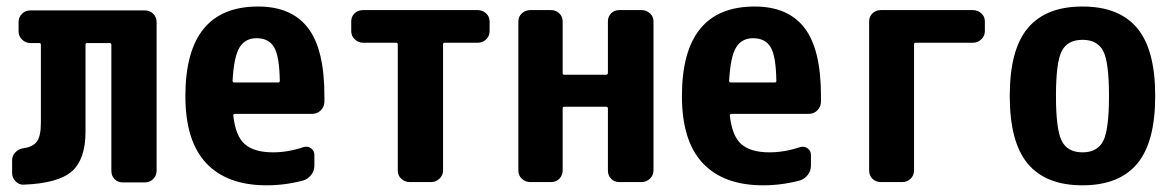

<svg xmlns="http://www.w3.org/2000/svg" viewBox="-20 -550 3540 580"><path d="M418 -518.6Q432.6 -518.6 442.9 -508.3Q453.1 -498 453.1 -483.4V-34.2Q453.1 -19.5 442.9 -9.3Q432.6 1 418 1H350.6Q335.9 1 326.2 -8.8Q316.4 -18.6 316.4 -34.2V-415Q316.4 -419.9 310.5 -419.9H243.2Q238.3 -419.9 238.3 -415V-152.3Q238.3 -68.4 196.8 -32.2Q155.3 3.9 51.8 7.8Q38.1 8.8 27.3 -2Q16.6 -12.7 16.6 -27.3V-66.4Q16.6 -80.1 26.9 -90.3Q37.1 -100.6 51.8 -102.5Q80.1 -106.4 91.8 -123Q103.5 -139.6 103.5 -178.7V-415Q103.5 -419.9 98.6 -419.9H72.3Q57.6 -419.9 46.9 -430.2Q36.1 -440.4 36.1 -455.1V-483.4Q36.1 -498 46.4 -508.3Q56.6 -518.6 72.3 -518.6Z M820.3 -300.8Q825.2 -300.8 825.2 -305.7Q824.2 -379.9 808.1 -407.2Q792 -434.6 754.9 -434.6Q720.7 -434.6 703.6 -406.7Q686.5 -378.9 682.6 -305.7Q682.6 -300.8 688.5 -300.8ZM759.8 -530.3Q860.4 -530.3 910.2 -465.8Q960 -401.4 960 -259.8V-241.2Q959 -226.6 948.7 -216.3Q938.5 -206.1 922.9 -206.1H690.4Q685.5 -206.1 684.6 -202.1Q691.4 -138.7 719.7 -114.3Q748 -89.8 804.7 -89.8Q849.6 -89.8 896.5 -105.5Q909.2 -109.4 919.4 -102.1Q929.7 -94.7 929.7 -82V-49.8Q929.7 -34.2 920.4 -22Q911.1 -9.8 896.5 -4.9Q841.8 9.8 785.2 9.8Q666 9.8 603 -57.1Q540 -124 540 -259.8Q540 -530.3 759.8 -530.3Z M1422.9 -519.5Q1437.5 -519.5 1448.2 -509.8Q1459 -500 1459 -485.4V-456.1Q1459 -441.4 1448.7 -431.2Q1438.5 -420.9 1422.9 -420.9H1323.2Q1318.4 -420.9 1318.4 -416V-35.2Q1318.4 -20.5 1307.6 -10.3Q1296.9 0 1282.2 0H1217.8Q1203.1 0 1192.4 -9.8Q1181.6 -19.5 1181.6 -35.2V-416Q1181.6 -420.9 1176.8 -420.9H1077.1Q1062.5 -420.9 1051.8 -431.2Q1041 -441.4 1041 -456.1V-485.4Q1041 -500 1051.3 -509.8Q1061.5 -519.5 1077.1 -519.5Z M1918 -519.5Q1932.6 -519.5 1943.4 -509.8Q1954.1 -500 1954.1 -485.4V-35.2Q1954.1 -20.5 1943.4 -10.3Q1932.6 0 1918 0H1850.6Q1835.9 0 1826.2 -9.8Q1816.4 -19.5 1816.4 -35.2V-222.7Q1816.4 -227.5 1810.5 -227.5H1684.6Q1679.7 -227.5 1679.7 -222.7V-35.2Q1679.7 -20.5 1669.9 -10.3Q1660.2 0 1644.5 0H1582Q1567.4 0 1556.6 -9.8Q1545.9 -19.5 1545.9 -35.2V-485.4Q1545.9 -500 1556.6 -509.8Q1567.4 -519.5 1582 -519.5H1644.5Q1659.2 -519.5 1669.4 -509.8Q1679.7 -500 1679.7 -485.4V-329.1Q1679.7 -324.2 1684.6 -324.2H1810.5Q1815.4 -324.2 1816.4 -329.1V-485.4Q1816.4 -500 1826.2 -509.8Q1835.9 -519.5 1850.6 -519.5Z M2320.3 -300.8Q2325.2 -300.8 2325.2 -305.7Q2324.2 -379.9 2308.1 -407.2Q2292 -434.6 2254.9 -434.6Q2220.7 -434.6 2203.6 -406.7Q2186.5 -378.9 2182.6 -305.7Q2182.6 -300.8 2188.5 -300.8ZM2259.8 -530.3Q2360.4 -530.3 2410.2 -465.8Q2460 -401.4 2460 -259.8V-241.2Q2459 -226.6 2448.7 -216.3Q2438.5 -206.1 2422.9 -206.1H2190.4Q2185.5 -206.1 2184.6 -202.1Q2191.4 -138.7 2219.7 -114.3Q2248 -89.8 2304.7 -89.8Q2349.6 -89.8 2396.5 -105.5Q2409.2 -109.4 2419.4 -102.1Q2429.7 -94.7 2429.7 -82V-49.8Q2429.7 -34.2 2420.4 -22Q2411.1 -9.8 2396.5 -4.9Q2341.8 9.8 2285.2 9.8Q2166 9.8 2103 -57.1Q2040 -124 2040 -259.8Q2040 -530.3 2259.8 -530.3Z M2918.9 -519.5Q2933.6 -519.5 2944.3 -509.8Q2955.1 -500 2955.1 -485.4V-456.1Q2955.1 -441.4 2944.3 -431.2Q2933.6 -420.9 2918.9 -420.9H2746.1Q2741.2 -420.9 2741.2 -416V-35.2Q2741.2 -20.5 2731 -10.3Q2720.7 0 2706.1 0H2640.6Q2626 0 2615.7 -9.8Q2605.5 -19.5 2605.5 -35.2V-485.4Q2605.5 -500 2615.7 -509.8Q2626 -519.5 2640.6 -519.5Z M3187.5 -124Q3205.1 -89.8 3250 -89.8Q3294.9 -89.8 3312.5 -124Q3330.1 -158.2 3330.1 -260.3Q3330.1 -362.3 3312.5 -396Q3294.9 -429.7 3250 -429.7Q3205.1 -429.7 3187.5 -396Q3169.9 -362.3 3169.9 -260.3Q3169.9 -158.2 3187.5 -124ZM3085 -465.3Q3139.6 -530.3 3250 -530.3Q3360.4 -530.3 3415 -465.3Q3469.7 -400.4 3469.7 -260.3Q3469.7 -120.1 3415 -55.2Q3360.4 9.8 3250 9.8Q3139.6 9.8 3085 -55.2Q3030.3 -120.1 3030.3 -260.3Q3030.3 -400.4 3085 -465.3Z"/></svg>

Font: Rounded-L Mgen+ 1mn bold
Style: Bold
Weight: 700
Designer: [Source Han Sans]
Ryoko NISHIZUKA  (kana & ideographs); Paul D. Hunt (Latin, Greek & Cyrillic); Wenlong ZHANG  (bopomofo
Version: Version 1.059.20150602